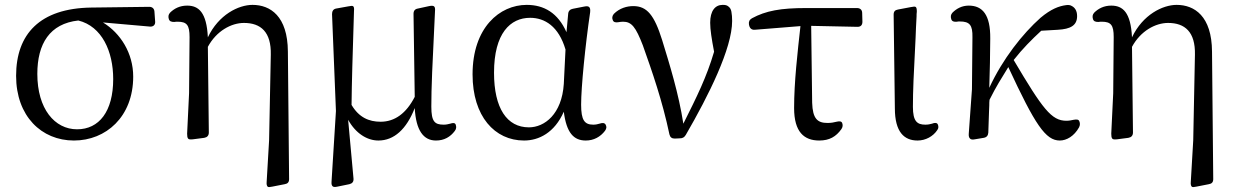

<svg xmlns="http://www.w3.org/2000/svg" viewBox="-20 -555 5070 787"><path d="M283 21C414 21 526 -76 526 -241C526 -337 474 -419 402 -463L595 -446C608 -445 617 -453 616 -466L613 -508C612 -520 604 -527 592 -527L354 -524C143 -521 46 -415 46 -244C46 -79 150 21 283 21ZM133 -252C133 -376 184 -458 301 -471C398 -447 444 -344 444 -231C444 -98 386 -25 296 -25C204 -25 133 -109 133 -252Z M757 -403 755 -173 747 -7C747 3 748 9 751 13C754 17 761 17 771 16L817 10C829 8 836 1 836 -12L832 -363C867 -428 928 -461 980 -461C1049 -461 1092 -424 1090 -331L1083 20L1073 191C1072 201 1074 207 1077 210C1080 213 1086 212 1096 210L1147 200C1159 198 1165 192 1165 179L1160 -344C1159 -489 1088 -535 1015 -535C958 -535 876 -495 832 -402C827 -505 794 -532 747 -532C717 -532 694 -520 677 -503C670 -495 669 -487 672 -477C675 -467 683 -465 695 -465C699 -466 704 -466 708 -466C746 -466 757 -452 757 -403Z M1357 -100 1339 189C1338 200 1340 206 1344 209C1348 212 1353 212 1363 210L1412 200C1424 197 1430 190 1429 177L1407 -64C1438 -8 1485 21 1531 21C1595 21 1646 -25 1680 -112C1685 -20 1716 21 1767 21C1801 21 1826 6 1844 -18C1851 -27 1851 -35 1848 -44C1845 -52 1837 -52 1825 -48C1817 -46 1809 -44 1799 -44C1762 -44 1748 -56 1748 -118C1748 -196 1752 -285 1763 -508C1764 -519 1763 -525 1760 -528C1757 -532 1749 -532 1739 -530L1693 -520C1681 -518 1675 -511 1675 -498L1680 -158C1645 -90 1598 -56 1540 -56C1492 -56 1451 -74 1421 -125C1422 -219 1425 -316 1431 -510C1432 -521 1431 -526 1428 -529C1425 -532 1418 -531 1408 -529L1358 -520C1346 -518 1341 -509 1341 -497Z M2128 21C2189 21 2253 -11 2291 -97C2302 -10 2332 21 2381 21C2414 21 2441 6 2460 -19C2467 -29 2467 -36 2462 -45C2457 -52 2449 -52 2437 -48C2430 -46 2422 -44 2412 -44C2376 -44 2362 -62 2362 -126C2362 -198 2379 -369 2399 -505C2400 -516 2399 -522 2395 -526C2391 -530 2384 -530 2374 -528L2328 -519C2317 -517 2310 -510 2309 -499L2302 -423C2267 -502 2210 -535 2139 -535C2028 -535 1917 -442 1917 -250C1917 -78 2008 21 2128 21ZM2005 -257C2005 -419 2072 -482 2153 -482C2213 -482 2270 -447 2298 -352L2291 -211C2283 -87 2212 -33 2148 -33C2058 -33 2005 -111 2005 -257Z M2746 13 2767 12C2778 12 2785 8 2791 -2C2885 -164 2981 -357 2981 -469C2981 -484 2980 -496 2978 -507C2976 -517 2973 -523 2965 -529C2959 -534 2952 -535 2942 -535C2911 -535 2891 -510 2891 -462C2891 -434 2897 -395 2907 -343C2876 -238 2837 -160 2781 -48C2762 -171 2725 -290 2694 -391C2662 -493 2632 -530 2576 -530C2550 -530 2520 -522 2496 -498C2489 -489 2488 -481 2492 -472C2495 -464 2503 -462 2515 -464C2521 -465 2527 -466 2534 -466C2569 -466 2586 -444 2615 -369C2653 -262 2695 -142 2724 -4C2727 8 2734 13 2746 13Z M3050 -454 3051 -450C3054 -438 3062 -432 3074 -433L3261 -448C3249 -339 3235 -219 3235 -112C3235 -14 3276 21 3338 21C3380 21 3407 5 3429 -26C3435 -35 3435 -43 3432 -51C3429 -58 3421 -59 3409 -56C3398 -53 3386 -51 3372 -51C3331 -51 3311 -68 3309 -134L3305 -449L3495 -445C3508 -445 3515 -452 3515 -466L3514 -502C3514 -515 3505 -522 3493 -522H3284C3180 -522 3119 -511 3062 -480C3052 -474 3048 -466 3050 -454Z M3741 21C3774 21 3805 4 3822 -22C3828 -30 3827 -38 3824 -45C3821 -52 3812 -53 3800 -48C3793 -46 3784 -44 3773 -44C3739 -44 3722 -58 3722 -117C3722 -181 3725 -250 3733 -401C3734 -427 3735 -456 3737 -488C3737 -494 3737 -501 3738 -507C3738 -518 3737 -523 3734 -526C3731 -529 3724 -528 3714 -526L3661 -516C3649 -514 3643 -508 3643 -495L3648 -111C3648 -14 3686 21 3741 21Z M3956 13C3960 17 3966 18 3976 16L4012 10C4024 8 4030 1 4031 -11C4032 -40 4033 -69 4034 -99C4034 -107 4035 -115 4035 -123C4035 -131 4035 -138 4036 -146C4064 -202 4083 -231 4113 -280C4223 -43 4266 21 4324 21C4352 21 4383 3 4403 -33C4408 -43 4407 -51 4404 -58C4401 -66 4393 -66 4381 -64C4372 -62 4362 -60 4351 -60C4290 -60 4254 -108 4135 -309C4171 -355 4209 -393 4248 -429L4317 -433C4367 -436 4395 -450 4395 -489C4395 -512 4385 -524 4374 -530C4366 -535 4359 -535 4350 -534C4320 -530 4288 -518 4245 -482C4172 -417 4090 -314 4035 -195C4037 -263 4039 -334 4039 -397C4040 -495 4007 -532 3951 -532C3923 -532 3901 -520 3884 -503C3877 -495 3876 -487 3879 -477C3882 -467 3890 -465 3902 -466C3906 -467 3910 -467 3914 -467C3955 -467 3967 -452 3966 -402L3964 -189L3951 -8C3950 3 3952 9 3956 13Z M4545 -403 4543 -173 4535 -7C4535 3 4536 9 4539 13C4542 17 4549 17 4559 16L4605 10C4617 8 4624 1 4624 -12L4620 -363C4655 -428 4716 -461 4768 -461C4837 -461 4880 -424 4878 -331L4871 20L4861 191C4860 201 4862 207 4865 210C4868 213 4874 212 4884 210L4935 200C4947 198 4953 192 4953 179L4948 -344C4947 -489 4876 -535 4803 -535C4746 -535 4664 -495 4620 -402C4615 -505 4582 -532 4535 -532C4505 -532 4482 -520 4465 -503C4458 -495 4457 -487 4460 -477C4463 -467 4471 -465 4483 -465C4487 -466 4492 -466 4496 -466C4534 -466 4545 -452 4545 -403Z"/></svg>

Font: 寒蝉锦书宋 Text
Style: Regular
Weight: 400
Designer: 寒蝉锦书宋{Warren} 思源宋体{Ryoko NISHIZUKA 西塚涼子 (kana & ideographs); Frank Grießhammer (Latin, Greek & Cyrillic); Wenlong ZHANG 
Foundry: Adobe & ChillType
Version: Version 2.000;Glyphs 3.1.1 (3135)